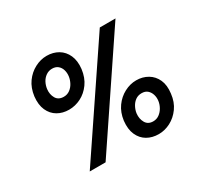

<svg xmlns="http://www.w3.org/2000/svg" viewBox="-150 -911 1180 1123"><g transform="rotate(-30 440.5 -349.5)"><path d="M163 0 635 -700H741L270 0ZM240 -373Q197 -373 163.5 -392.5Q130 -412 113 -450Q96 -488 102 -542Q109 -596 136 -633.5Q163 -671 202 -691.5Q241 -712 282 -712Q326 -712 359.5 -692Q393 -672 410 -634Q427 -596 421 -543Q414 -488 386.5 -450Q359 -412 320.5 -392.5Q282 -373 240 -373ZM251 -454Q274 -454 292 -467Q310 -480 321 -500.5Q332 -521 335 -543Q338 -566 332 -586Q326 -606 311 -618.5Q296 -631 272 -631Q249 -631 230.5 -618Q212 -605 201.5 -585Q191 -565 188 -542Q184 -507 199.5 -480.5Q215 -454 251 -454ZM623 13Q579 13 545.5 -6.5Q512 -26 495 -64Q478 -102 484 -157Q491 -210 518 -247.5Q545 -285 584 -305.5Q623 -326 664 -326Q707 -326 741 -306Q775 -286 792 -248.5Q809 -211 802 -157Q796 -103 768.5 -65Q741 -27 702.5 -7Q664 13 623 13ZM632 -68Q655 -68 673 -81Q691 -94 702.5 -114.5Q714 -135 717 -157Q720 -180 713.5 -200Q707 -220 692.5 -232.5Q678 -245 654 -245Q630 -245 612.5 -232.5Q595 -220 584 -199.5Q573 -179 570 -157Q566 -122 581.5 -95Q597 -68 632 -68Z"/></g></svg>

Font: Inclusive Sans Medium
Style: Italic
Weight: 500
Italic angle: -7°
Designer: Olivia King
Foundry: Olivia King
Version: Version 2.004